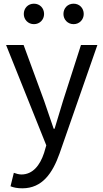

<svg xmlns="http://www.w3.org/2000/svg" viewBox="-20 -787 561 1041"><path d="M101 234C209 234 265 152 303 45L508 -543H419L322 -241C307 -193 291 -138 276 -89H271C254 -138 235 -194 219 -241L108 -543H13L231 1L219 42C197 109 158 159 96 159C82 159 66 154 55 150L37 223C54 230 75 234 101 234ZM164 -656C196 -656 219 -681 219 -711C219 -743 196 -767 164 -767C132 -767 109 -743 109 -711C109 -681 132 -656 164 -656ZM379 -656C411 -656 434 -681 434 -711C434 -743 411 -767 379 -767C347 -767 324 -743 324 -711C324 -681 347 -656 379 -656Z"/></svg>

Font: Source Han Sans KR Regular
Style: Regular
Weight: 400
Designer: Ryoko NISHIZUKA (kana & ideographs); Paul D. Hunt (Latin, Greek & Cyrillic); Wenlong ZHANG (bopomofo); Sandoll Communica
Foundry: Adobe Systems Incorporated
Version: Version 1.004;PS 1.004;hotconv 1.0.82;makeotf.lib2.5.63406